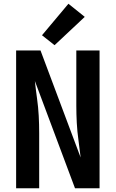

<svg xmlns="http://www.w3.org/2000/svg" viewBox="-20 -1004 616 1024"><path d="M66 0H189V-294Q189 -341 186.5 -387Q184 -433 177.5 -479Q171 -525 166 -572L380 0H511V-735H387V-441Q387 -395 389.5 -348.5Q392 -302 398.5 -256Q405 -210 410 -164L196 -735H66ZM271 -763 432 -914 345 -984 204 -816Z"/></svg>

Font: Iosevka Sparkle
Style: Bold
Weight: 700
Designer: Belleve Invis
Foundry: Belleve Invis
Version: Version 4.5.0; ttfautohint (v1.8.3)